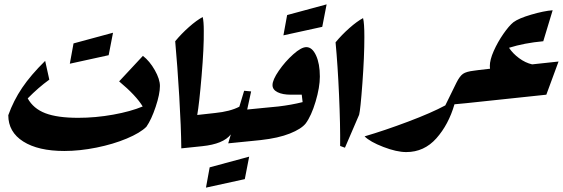

<svg xmlns="http://www.w3.org/2000/svg" viewBox="-20 -677 2580 880"><path d="M713 -283Q713 -246 693.5 -187.5Q674 -129 651 -96Q623 -68 561 -42Q499 -16 422 -0.5Q345 15 275 15Q155 15 86.5 -28.5Q18 -72 18 -149Q42 -216 81.5 -274.5Q121 -333 187 -398L206 -312Q156 -276 107 -226Q133 -179 188 -158Q243 -137 338 -137Q418 -137 498.5 -151.5Q579 -166 634 -189Q604 -239 526 -304L635 -421Q666 -397 689.5 -355.5Q713 -314 713 -283ZM317 -478 498 -527 478 -424 300 -385Z M971 -142 928 -25 907 -7 811 3Q810 -95 801.5 -236.5Q793 -378 783 -488Q811 -522 846 -553Q881 -584 909 -599Q914 -579 914 -536Q915 -459 904 -329.5Q893 -200 884 -150L965 -159Z M1200 -166 1157 -49 1136 -31 1026 -20 1038 -61Q1004 -17 907 -7L965 -159Q1035 -166 1077 -188L1099 -261L1131 -258L1113 -175L1194 -183ZM941 90 1122 41 1102 144 924 183Z M1446 -326Q1446 -277 1426.5 -211.5Q1407 -146 1381 -111Q1361 -86 1308.5 -65Q1256 -44 1175 -35L1136 -31L1194 -183L1256 -189Q1315 -196 1367 -209L1363 -243H1313Q1275 -243 1252 -254.5Q1229 -266 1229 -287Q1229 -311 1258 -353Q1287 -395 1324 -428Q1361 -461 1384 -461Q1411 -461 1428.5 -423Q1446 -385 1446 -326ZM1296 -608 1477 -657 1457 -554 1279 -515Z M1539 -8Q1540 -104 1534 -240.5Q1528 -377 1518 -483Q1546 -517 1581 -548Q1616 -579 1644 -594Q1650 -572 1650 -507Q1650 -418 1641 -295.5Q1632 -173 1626 -151L1561 0Z M2180 -339 2137 -222 2116 -204 2063 -199Q2036 -106 1980 -43Q1924 20 1842 20Q1798 20 1737 -3.5Q1676 -27 1651 -52Q1743 -79 1850.5 -119.5Q1958 -160 2021 -194L2072 -298Q2087 -328 2102 -338.5Q2117 -349 2152 -353L2174 -356Z M2540 -395 2484 -243 2116 -204 2174 -356 2226 -362Q2225 -366 2225 -374Q2225 -403 2243 -443.5Q2261 -484 2287 -521.5Q2313 -559 2333 -575Q2357 -593 2415 -610Q2473 -627 2513 -630L2470 -488Q2383 -480 2313 -458Q2330 -432 2359 -410.5Q2388 -389 2419 -382Z"/></svg>

Font: Rakkas
Style: Regular
Weight: 400
Designer: Zeynep Akay
Foundry: Zeynep Akay
Version: Version 2.000